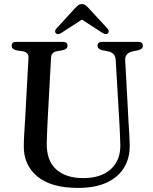

<svg xmlns="http://www.w3.org/2000/svg" viewBox="-20 -905 748 940"><path d="M565 -294.5 546.5 -612Q544.5 -645.5 511.5 -653L479.5 -659.5Q457.5 -664.5 457.5 -681Q457.5 -700 480 -700H657Q679.5 -700 679.5 -681Q679.5 -665 657 -659L628 -653Q590.5 -644 593 -609.5L610 -296Q612 -270.5 613.2 -246Q614.5 -221.5 615 -195.5Q616.5 -134.5 589 -87Q561.5 -39.5 504.8 -12.2Q448 15 362 15Q229.5 15 162 -41.8Q94.5 -98.5 96.5 -193Q96.5 -215 98.8 -253Q101 -291 103 -321L119.5 -622.5Q121 -648.5 91 -654L59.5 -659Q37 -664 37 -681Q37 -700 60 -700H288Q310.5 -700 310.5 -681Q310.5 -664.5 288.5 -659.5L257.5 -654Q231.5 -649 230 -623.5L213.5 -322Q211.5 -286 210.5 -256.5Q209.5 -227 209 -203.5Q207.5 -118.5 255 -75.8Q302.5 -33 388 -33Q474.5 -33 522.8 -77Q571 -121 569 -198Q568 -230 567 -252.5Q566 -275 565 -294.5ZM280.5 -744Q264 -733.5 254 -741.5Q250 -745 249.8 -751.5Q249.5 -758 256 -765L346 -863.5Q355.5 -873.5 362.8 -879.2Q370 -885 381 -885Q392 -885 399.2 -879.2Q406.5 -873.5 415.5 -863.5L506.5 -765Q512.5 -758 512.2 -751.5Q512 -745 508 -741.5Q498 -733.5 481.5 -744L381 -809Z"/></svg>

Font: Fraunces 72pt Soft
Style: Regular
Weight: 400
Version: Version 1.000;[b76b70a41]